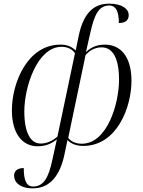

<svg xmlns="http://www.w3.org/2000/svg" viewBox="-20 -790 784 1050"><path d="M160 240C257 240 309 164 332 57L349 -24C371 -1 403 8 435 8C620 8 699 -204 699 -348C699 -487 634 -546 554 -546C511 -546 478 -532 450 -505L474 -611C495 -706 519 -760 577 -760C617 -760 630 -722 630 -664C665 -664 684 -679 684 -708C684 -739 651 -770 577 -770C481 -770 434 -703 411 -597L394 -514C373 -534 348 -546 311 -546C128 -546 45 -334 45 -187C45 -55 106 10 185 10C232 10 264 -6 291 -28L267 81C246 183 218 230 161 230C121 230 110 190 110 129C74 129 57 146 57 171C57 205 87 240 160 240ZM202 -5C148 -5 113 -63 113 -180C113 -316 184 -534 317 -534C352 -534 376 -519 390 -499L294 -43C269 -21 238 -5 202 -5ZM427 -4C396 -4 369 -15 353 -36L448 -489C472 -516 501 -531 536 -531C593 -531 631 -478 631 -354C631 -226 568 -4 427 -4Z"/></svg>

Font: Noto Serif Display Light
Style: Italic
Weight: 300
Italic angle: -12°
Designer: Monotype Design Team
Foundry: Monotype Imaging Inc.
Version: Version 2.009